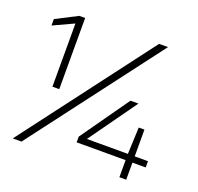

<svg xmlns="http://www.w3.org/2000/svg" viewBox="-121 -819 981 951"><g transform="rotate(20 369.5 -344.0)"><path d="M137 -308V-641L29 -591V-625L142 -683H173V-308ZM40 0 561 -688H608L86 0ZM602 0V-90H344V-120L524 -375H566L386 -123H602L608 -264H638V-123H708V-90H638V0Z"/></g></svg>

Font: Saira Expanded Thin
Style: Regular
Weight: 250
Width: 7
Designer: Hector Gatti with collaboration of the Omnibus-Type team
Foundry: Omnibus-Type
Version: Version 1.101